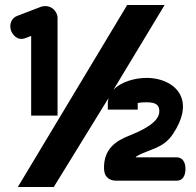

<svg xmlns="http://www.w3.org/2000/svg" viewBox="-20 -672 779 764"><path d="M412 -282C410 -275 409 -267 409 -259V-236H528V-259V-262C530 -263 545 -265 563 -265C602 -265 614 -253 614 -229C614 -201 587 -169 496 -133C445 -113 391 -82 394 1C395 11 396 25 409 36C420 46 434 47 445 47H682C718 47 718 8 718 -1C718 -10 716 -46 682 -46H520C520 -47 521 -48 522 -49C570 -79 629 -78 669 -140C708 -199 716 -248 701 -286C682 -335 625 -362 563 -362C518 -362 461 -347 431 -314L635 -652H486L51 72H194ZM209 -212V-601C209 -627 182 -657 143 -645L49 -609C24 -600 16 -573 24 -550C29 -537 47 -508 80 -520L104 -529V-212Z"/></svg>

Font: Charger
Style: Hemi
Weight: 900
Designer: Jasper
Foundry: Cannot Into Space Fonts
Version: Version 0.99